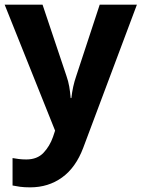

<svg xmlns="http://www.w3.org/2000/svg" viewBox="-20 -566 609 826"><path d="M0 -546H163L266 -239Q274 -216 278 -193Q282 -170 284 -144H287Q290 -170 295 -193Q300 -216 308 -239L409 -546H569L338 70Q306 155 247 197.5Q188 240 110 240Q84 240 66 237.5Q48 235 34 232V114Q44 116 60 118Q76 120 93 120Q140 120 167 91.5Q194 63 208 23L217 -4Z"/></svg>

Font: Noto Sans
Style: Bold
Weight: 700
Designer: Monotype Design Team
Foundry: Monotype Imaging Inc.
Version: Version 2.000;GOOG;noto-source:20170915:90ef993387c0; ttfaut